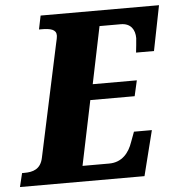

<svg xmlns="http://www.w3.org/2000/svg" viewBox="-74 -763 755 811"><g transform="rotate(-5 304.0 -357.0)"><path d="M-22 0H506L554 -191H478L462 -148C447 -104 417 -66 362 -66H249L306 -340H494L509 -406H322L372 -648H462C505 -648 522 -619 522 -584C522 -577 517 -532 516 -523H592L630 -714H128L116 -656H126C164 -656 189 -650 189 -625C189 -617 186 -603 183 -591L81 -115C71 -67 38 -58 2 -58H-8Z"/></g></svg>

Font: Noto Serif Condensed Black
Style: Italic
Weight: 900
Width: 3
Italic angle: -12°
Designer: Monotype Design Team
Foundry: Monotype Imaging Inc.
Version: Version 2.013